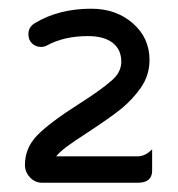

<svg xmlns="http://www.w3.org/2000/svg" viewBox="-20 -713 401 432"><path d="M36.1 -341.8Q36.1 -379.9 63.5 -408.2Q90.8 -436.5 158.2 -479.5Q206.1 -509.8 230.5 -531.2Q252.9 -549.8 252.9 -574.2Q252.9 -601.6 233.4 -616.7Q213.9 -631.8 177.7 -631.8Q124 -631.8 85 -610.4Q79.1 -607.4 72.3 -607.4Q60.5 -607.4 52.2 -615.2Q43.9 -623 43.9 -635.7Q43.9 -652.3 58.6 -661.1Q112.3 -693.4 185.5 -693.4Q241.2 -693.4 278.8 -660.6Q316.4 -627.9 316.4 -578.1Q316.4 -543.9 296.9 -515.6Q278.3 -489.3 253.9 -469.2Q229.5 -449.2 178.7 -416Q145.5 -394.5 129.9 -382.8Q114.3 -371.1 106.4 -361.3H290Q306.6 -361.3 322.3 -377Q322.3 -361.3 322.3 -329.1Q322.3 -301.8 290 -301.8H75.2Q58.6 -301.8 47.4 -314Q36.1 -326.2 36.1 -341.8Z"/></svg>

Font: YuPearl-Regular
Style: Regular
Weight: 400
Designer: Max Yao
Foundry: Max-Everyday
Version: Version 1.011; ttfautohint (v1.8.3)